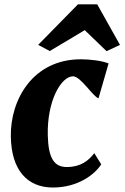

<svg xmlns="http://www.w3.org/2000/svg" viewBox="-20 -835 561 865"><path d="M218.3 9.8C334 9.8 409.2 -51.8 436 -94.7L404.8 -145C378.9 -111.3 343.8 -82.5 280.8 -82.5C224.1 -82.5 197.8 -122.1 195.3 -224.6C191.4 -381.8 255.9 -491.2 309.1 -491.2C343.8 -491.2 397.9 -400.4 423.8 -392.1L469.2 -549.3C436.5 -562 384.3 -567.9 344.2 -567.9C127.9 -567.9 25.9 -385.3 28.8 -219.7C31.2 -67.9 103.5 9.8 218.3 9.8ZM204.1 -605 361.8 -699.2 460 -604.5 520.5 -632.8 418 -815.4H331.1L151.9 -632.8Z"/></svg>

Font: Merriweather
Style: Heavy Italic
Weight: 900
Italic angle: -7.5°
Designer: Eben Sorkin
Foundry: Eben Sorkin
Version: Version 1.001